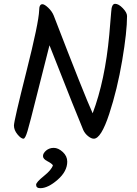

<svg xmlns="http://www.w3.org/2000/svg" viewBox="-20 -743 717 1005"><path d="M562 -680Q564 -723 582.5 -723Q601 -723 623 -700Q645 -677 645 -659Q645 -577 619.5 -426Q594 -275 551.5 -146Q509 -17 471 -17Q458 -17 441.5 -30Q425 -43 416 -62Q386 -132 239 -506Q209 -390 172.5 -243.5Q136 -97 124 -57Q112 -17 103 -17Q90 -17 71.5 -39.5Q53 -62 53 -86Q53 -110 118 -367.5Q183 -625 185 -689Q185 -721 202 -721Q213 -721 232.5 -702.5Q252 -684 261 -662Q422 -244 465 -150Q530 -322 552 -561Q562 -671 562 -680ZM169 224Q169 211 209.5 178.5Q250 146 257 122Q250 112 227.5 100.5Q205 89 205 74Q205 59 221.5 45Q238 31 261.5 31Q285 31 308.5 52.5Q332 74 332 103Q332 154 281.5 198Q231 242 191 242Q169 242 169 224Z"/></svg>

Font: Kalam
Style: Regular
Weight: 400
Designer: Lipi Raval (Devanagari and Latin), Jonny Pinhorn (Latin)
Foundry: Indian Type Foundry
Version: Version 2.001;PS 1.0;hotconv 1.0.79;makeotf.lib2.5.61930; tt